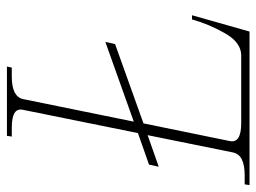

<svg xmlns="http://www.w3.org/2000/svg" viewBox="-123 -627 740 554"><g transform="rotate(-90 247.0 -350.0)"><path d="M480 -166 433 0H-10L-8 -14H18Q47 -14 63.5 -22Q80 -30 84 -47L134 -294L43 -262L49 -290L140 -322L207 -653Q211 -670 198 -678Q185 -686 156 -686H130L132 -700H332L329 -686H303Q245 -686 238 -653L173 -334L403 -416L397 -388L168 -306L117 -57Q110 -24 169 -24H364Q401 -24 427.5 -70Q454 -116 468 -166Z"/></g></svg>

Font: Taviraj Thin
Style: Italic
Weight: 250
Italic angle: -12°
Designer: Katatrad Team
Foundry: CadsonDemak
Version: Version 1.001